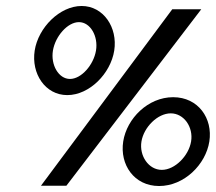

<svg xmlns="http://www.w3.org/2000/svg" viewBox="-20 -611 722 642"><path d="M96 -442C84 -365 131 -293 205 -293C279 -293 350 -365 362 -442C374 -519 326 -591 253 -591C180 -591 108 -519 96 -442ZM157 -442C165 -490 206 -537 244 -537C282 -537 309 -490 301 -442C293 -394 252 -347 214 -347C176 -347 149 -394 157 -442ZM117 10H202L653 -580H556ZM392 -138C380 -61 428 11 512 11C596 11 668 -61 680 -138C692 -215 643 -286 559 -286C475 -286 404 -215 392 -138ZM453 -138C461 -186 507 -232 551 -232C595 -232 627 -186 619 -138C611 -90 565 -43 521 -43C477 -43 445 -90 453 -138Z"/></svg>

Font: Charger Sport
Style: DfBdExtObl
Weight: 400
Designer: Jasper
Foundry: Cannot Into Space Fonts
Version: Version 1.1